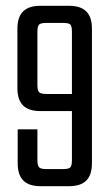

<svg xmlns="http://www.w3.org/2000/svg" viewBox="-20 -642 387 662"><path d="M109 -532V-349Q109 -330 115 -324Q121 -318 140 -318H253V-259H119Q79 -259 59.5 -278.5Q40 -298 40 -338V-543Q40 -583 59.5 -602.5Q79 -622 119 -622H173V-563H140Q121 -563 115 -557.5Q109 -552 109 -532ZM228 -90V-532Q228 -552 222.5 -557.5Q217 -563 197 -563H164V-622H218Q258 -622 277.5 -602.5Q297 -583 297 -543V-79Q297 -39 277.5 -19.5Q258 0 218 0H165V-59H197Q217 -59 222.5 -65Q228 -71 228 -90ZM109 -196V-90Q109 -71 115 -65Q121 -59 140 -59H176V0H120Q80 0 60.5 -19.5Q41 -39 41 -79V-196Z"/></svg>

Font: Teko Variable Light
Style: Regular
Weight: 300
Designer: Manushi Parikh, Jonny Pinhorn
Foundry: Indian Type Foundry
Version: Version 3.000